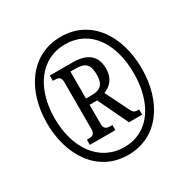

<svg xmlns="http://www.w3.org/2000/svg" viewBox="-165 -875 1019 1036"><g transform="rotate(-30 344.5 -357.5)"><path d="M345 10C531 10 640 -151 640 -358C640 -563 533 -725 346 -725C159 -725 49 -563 49 -358C49 -156 156 10 345 10ZM348 -37C193 -37 98 -173 98 -359C98 -541 190 -678 346 -678C501 -678 590 -544 590 -358C590 -173 502 -37 348 -37ZM191 -141H350V-173H338C317 -173 298 -177 298 -208V-329H345L435 -141H517V-173C490 -173 482 -177 471 -199L399 -344C437 -359 473 -390 473 -454C473 -533 426 -573 333 -573H191V-540H201C222 -540 241 -536 241 -505V-208C241 -177 222 -173 201 -173H191ZM332 -368H298V-536H330C390 -536 413 -514 413 -453C413 -395 394 -368 332 -368Z"/></g></svg>

Font: Noto Serif Bengali ExtraCondensed
Style: Bold
Weight: 700
Width: 2
Designer: Juan Bruce, Universal Thirst, Indian Type Foundry and the Monotype Design Team.
Foundry: Monotype Imaging Inc.
Version: Version 2.003